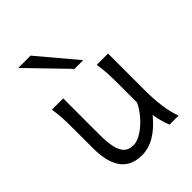

<svg xmlns="http://www.w3.org/2000/svg" viewBox="-225 -894 1020 1020"><g transform="rotate(-45 284.5 -384.5)"><path d="M426.3 -100.1Q335 12.2 234.9 12.2Q156.2 12.2 116.7 -40.5Q77.1 -93.3 77.1 -197.8V-341.8Q77.1 -393.1 75.4 -425Q73.7 -457 67.4 -498H152.3V-227.1Q152.3 -166.5 160.9 -129.6Q169.4 -92.8 188.7 -75.2Q208 -57.6 240.7 -57.6Q270 -57.6 305.2 -80.6Q340.3 -103.5 370.1 -138.2Q399.9 -172.9 414.1 -205.6V-341.8Q414.1 -394 412.4 -424.8Q410.6 -455.6 404.3 -498H489.3V-219.7Q489.3 -84.5 521 0H453.1Q444.8 -20.5 437.3 -47.4Q429.7 -74.2 426.3 -100.1ZM190.4 -781.2 371.1 -566.4H305.7L97.7 -781.2Z"/></g></svg>

Font: Lesson One Light
Style: Regular
Weight: 300
Designer: But Ko, Victor Gaultney, Annie Olsen, Julie Remington, Don Collingsworth, Eric Hays, Becca Hirsbrunner
Version: Version 1.100